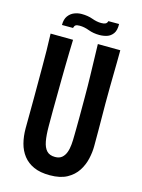

<svg xmlns="http://www.w3.org/2000/svg" viewBox="-126 -907 729 989"><g transform="rotate(15 239.0 -412.5)"><path d="M239 10Q188 10 153.5 -5.5Q119 -21 97.5 -48.5Q76 -76 66.5 -112.5Q57 -149 57 -192Q57 -227 57.5 -269.5Q58 -312 58 -355Q58 -398 58 -432Q58 -477 58 -520Q58 -563 57.5 -606.5Q57 -650 55 -696L175 -695Q174 -662 173 -625.5Q172 -589 171.5 -553Q171 -517 170.5 -484.5Q170 -452 170 -426Q170 -397 169.5 -369Q169 -341 169 -316Q169 -291 169 -270Q169 -249 169 -234Q169 -186 175 -153.5Q181 -121 196.5 -104.5Q212 -88 241 -88Q264 -88 277.5 -99.5Q291 -111 298 -130Q305 -149 307 -173Q309 -197 309 -221Q309 -231 309.5 -255.5Q310 -280 310 -321.5Q310 -363 310 -424Q310 -488 308.5 -540.5Q307 -593 306 -634.5Q305 -676 304 -707L424 -706Q424 -673 423.5 -642.5Q423 -612 422.5 -580Q422 -548 421.5 -510Q421 -472 421 -422Q422 -337 422 -277Q422 -217 422 -194Q422 -162 414 -126.5Q406 -91 386 -60Q366 -29 330.5 -9.5Q295 10 239 10ZM159 -754H100Q100 -785 113 -802.5Q126 -820 145 -827.5Q164 -835 184 -835Q217 -835 243 -825.5Q269 -816 292 -816Q307 -816 315 -820Q323 -824 326 -835H383Q384 -801 371 -783.5Q358 -766 339 -760Q320 -754 299 -754Q267 -754 240.5 -764Q214 -774 190 -774Q175 -774 168.5 -770Q162 -766 159 -754Z"/></g></svg>

Font: Truculenta
Style: Bold
Weight: 700
Designer: Ivan Castro, Eva Sanz & Omnibus-Type Team
Foundry: Omnibus-Type
Version: Version 1.002